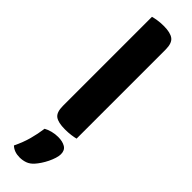

<svg xmlns="http://www.w3.org/2000/svg" viewBox="-309 -653 895 895"><g transform="rotate(45 138.5 -205.5)"><path d="M146 7Q101 7 81.5 -7.5Q62 -22 62 -64V-651Q72 -654 90.5 -657Q109 -660 131 -660Q175 -660 195 -645Q215 -630 215 -588V-1Q204 2 186 4.5Q168 7 146 7ZM160 219Q145 236 127 242.5Q109 249 89 249Q53 249 31 228Q51 187 61.5 148.5Q72 110 77 72Q91 64 110 59Q129 54 149 54Q178 54 196.5 65Q215 76 215 102Q215 114 210 130Q205 146 197 162.5Q189 179 179 194Q169 209 160 219Z"/></g></svg>

Font: Baloo Thambi 2
Style: Bold
Weight: 700
Designer: Aadarsh Rajan and Ek Type
Foundry: Ek Type
Version: Version 1.640;hotconv 1.0.111;makeotfexe 2.5.65597; ttfautoh